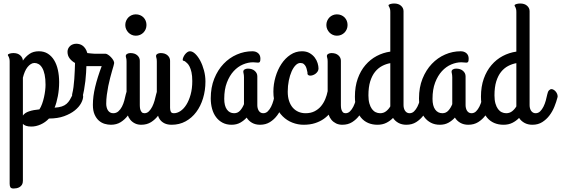

<svg xmlns="http://www.w3.org/2000/svg" viewBox="-20 -685 3206 1097"><path d="M159.2 38.1Q140.6 38.1 128.9 33.9Q117.2 29.8 110.8 22.9V348.1Q110.8 361.8 105.5 370.4Q100.1 378.9 92 383.8Q84 388.7 74.7 390.4Q65.4 392.1 58.1 392.1Q43 392.1 39.1 384.3Q35.2 376.5 35.2 365.2V-333Q35.2 -343.8 33.4 -350.1Q31.7 -356.4 30 -360.1Q28.3 -363.8 26.6 -366Q24.9 -368.2 24.9 -371.1Q24.9 -373.5 27.8 -375.5Q30.8 -377.4 35.6 -378.9Q40.5 -380.4 46.1 -381.1Q51.8 -381.8 57.1 -381.8Q81.1 -381.8 95.5 -368.9Q109.9 -356 110.8 -338.9Q126.5 -361.8 148.4 -377Q170.4 -392.1 202.1 -392.1Q231.4 -392.1 253.2 -378.4Q274.9 -364.7 289.3 -341.1Q303.7 -317.4 310.8 -285.2Q317.9 -252.9 317.9 -215.8Q317.9 -173.8 310.5 -135.5Q303.2 -97.2 292 -69.8Q316.9 -71.3 333 -76.7Q349.1 -82 360.1 -91.6Q371.1 -101.1 379.2 -114.7Q387.2 -128.4 396 -146Q402.8 -160.2 407.5 -166.5Q412.1 -172.9 418.9 -172.9Q425.3 -172.9 431.9 -168.9Q438.5 -165 443.6 -159.2Q448.7 -153.3 451.9 -146.7Q455.1 -140.1 455.1 -134.8Q455.1 -117.7 443.4 -95.7Q431.6 -73.7 407.5 -54.2Q383.3 -34.7 346.4 -21.2Q309.6 -7.8 259.8 -7.8Q239.3 14.2 212.4 26.1Q185.5 38.1 159.2 38.1ZM176.8 -325.2Q166 -325.2 156 -318.8Q146 -312.5 137.2 -301.5Q128.4 -290.5 121.8 -274.9Q115.2 -259.3 110.8 -241.2V-24.9Q121.6 -40.5 146 -48.8Q170.4 -57.1 205.1 -60.1Q213.9 -73.2 220.5 -91.6Q227.1 -109.9 231.4 -129.4Q235.8 -148.9 238 -167.5Q240.2 -186 240.2 -200.2Q240.2 -234.4 235.1 -258.3Q230 -282.2 221.2 -297.1Q212.4 -312 200.9 -318.6Q189.5 -325.2 176.8 -325.2Z M613.8 27.8Q596.2 27.8 577.9 22.5Q559.6 17.1 544.7 3.9Q529.8 -9.3 520.3 -31Q510.7 -52.7 510.7 -85.9Q510.7 -134.3 523.7 -188.2Q536.6 -242.2 561 -307.1H484.9H473.6Q473.1 -292.5 471.9 -270Q470.7 -247.6 467.8 -222.2Q464.8 -196.8 460.2 -170.9Q455.6 -145 448.7 -123Q443.8 -107.4 433.3 -105Q422.9 -102.5 412.6 -108.6Q402.3 -114.7 396 -126.5Q389.6 -138.2 393.1 -150.9Q397 -166 399.9 -187.7Q402.8 -209.5 404.5 -233.6Q406.2 -257.8 407.2 -282Q408.2 -306.2 408.7 -325.2Q390.1 -335.4 377.9 -351.3Q365.7 -367.2 365.7 -389.2Q365.7 -399.4 369.9 -408Q374 -416.5 380.9 -422.6Q387.7 -428.7 397 -431.9Q406.2 -435.1 416 -435.1Q424.8 -435.1 434.3 -432.6Q443.8 -430.2 452.4 -423.8Q460.9 -417.5 467.8 -407.2Q474.6 -397 479 -381.8Q491.2 -380.4 499.8 -379.6Q508.3 -378.9 514.2 -378.4Q520 -377.9 523.9 -377.9Q527.8 -377.9 531.7 -377.9H584Q588.4 -377.9 596.9 -372.6Q605.5 -367.2 613.8 -358.6Q622.1 -350.1 627.7 -340.3Q633.3 -330.6 631.8 -321.8Q631.8 -318.8 628.4 -307.6Q625 -296.4 620.1 -279.3Q615.2 -262.2 609.4 -240Q603.5 -217.8 598.6 -193.4Q593.8 -168.9 590.3 -142.8Q586.9 -116.7 586.9 -91.8Q586.9 -81.5 589.4 -71.8Q591.8 -62 596.7 -54.4Q601.6 -46.9 609.1 -42.5Q616.7 -38.1 627 -38.1Q644 -38.1 656.2 -48.8Q668.5 -59.6 676.8 -75.7Q685.1 -91.8 690.2 -110.6Q695.3 -129.4 698.7 -146Q701.7 -161.6 708.5 -168.7Q715.3 -175.8 722.7 -175.8Q728.5 -175.8 734.9 -172.1Q741.2 -168.5 746.3 -162.6Q751.5 -156.7 754.6 -149.4Q757.8 -142.1 757.8 -134.8Q757.8 -132.3 757.3 -130.9Q756.8 -129.4 756.8 -127.9Q750 -103 739 -75.7Q728 -48.3 710.9 -25.4Q693.8 -2.4 669.9 12.7Q646 27.8 613.8 27.8Z M755.9 -481Q743.7 -481 732.7 -485.8Q721.7 -490.7 713.6 -499Q705.6 -507.3 700.7 -518.3Q695.8 -529.3 695.8 -542Q695.8 -555.2 700.7 -566.4Q705.6 -577.6 713.6 -585.7Q721.7 -593.8 732.7 -598.4Q743.7 -603 755.9 -603Q769 -603 780.3 -598.4Q791.5 -593.8 799.6 -585.7Q807.6 -577.6 812.3 -566.4Q816.9 -555.2 816.9 -542Q816.9 -529.3 812.3 -518.3Q807.6 -507.3 799.6 -499Q791.5 -490.7 780.3 -485.8Q769 -481 755.9 -481ZM778.8 -84Q778.8 -80.6 779.3 -73Q779.8 -65.4 782.2 -57.6Q784.7 -49.8 790 -43.9Q795.4 -38.1 805.2 -38.1Q819.8 -38.1 830.8 -48.8Q841.8 -59.6 849.9 -75.7Q857.9 -91.8 863.3 -110.6Q868.7 -129.4 872.1 -146Q875 -161.1 881.1 -168Q887.2 -174.8 894.3 -175.5Q901.4 -176.3 908.4 -171.9Q915.5 -167.5 921.1 -160.4Q926.8 -153.3 929.4 -144.5Q932.1 -135.7 930.2 -127.9Q923.3 -103 912.4 -75.7Q901.4 -48.3 884.3 -25.4Q867.2 -2.4 843.3 12.7Q819.3 27.8 787.1 27.8Q767.1 27.8 751.5 20.3Q735.8 12.7 725.1 0Q714.4 -12.7 708.7 -29.8Q703.1 -46.9 703.1 -65.9V-333Q703.1 -347.2 700.9 -353.5Q698.7 -359.9 698.7 -365.2Q698.7 -372.6 706.5 -377.2Q714.4 -381.8 725.1 -381.8Q750 -381.8 764.4 -368.9Q778.8 -356 778.8 -337.9Z M876 -333Q876 -347.2 873.8 -353.5Q871.6 -359.9 871.6 -365.2Q871.6 -372.6 879.4 -377.2Q887.2 -381.8 897.9 -381.8Q922.9 -381.8 937.3 -368.9Q951.7 -356 951.7 -337.9V-68.8Q951.7 -54.7 956.1 -46.4Q960.4 -38.1 973.6 -38.1Q992.2 -38.1 1011 -50.5Q1029.8 -63 1044.7 -86.7Q1059.6 -110.4 1069.1 -144.5Q1078.6 -178.7 1078.6 -222.2Q1078.6 -252.4 1074 -272.5Q1069.3 -292.5 1063 -304.9Q1056.6 -317.4 1049.6 -323.7Q1042.5 -330.1 1037.6 -334Q1033.7 -336.9 1028.8 -337.6Q1023.9 -338.4 1023.9 -342.8Q1023.9 -349.6 1027.6 -358.2Q1031.2 -366.7 1037.1 -374.3Q1043 -381.8 1050.3 -387Q1057.6 -392.1 1064.9 -392.1Q1080.1 -392.1 1095.7 -377.2Q1111.3 -362.3 1124.3 -337.9Q1137.2 -313.5 1145.5 -282.5Q1153.8 -251.5 1153.8 -219.2Q1153.8 -168.5 1140.1 -123.5Q1126.5 -78.6 1101.3 -44.9Q1076.2 -11.2 1040.5 8.3Q1004.9 27.8 960.9 27.8Q937 27.8 920.7 20Q904.3 12.2 894.5 -1Q884.8 -14.2 880.4 -32Q876 -49.8 876 -69.8Z M1483.9 -38.1Q1499 -38.1 1510 -48.8Q1521 -59.6 1529.1 -75.7Q1537.1 -91.8 1542.2 -110.6Q1547.4 -129.4 1550.8 -146Q1554.2 -161.6 1560.8 -168.7Q1567.4 -175.8 1575.2 -175.8Q1581.1 -175.8 1587.2 -172.1Q1593.3 -168.5 1598.4 -162.6Q1603.5 -156.7 1606.7 -149.4Q1609.9 -142.1 1609.9 -134.8Q1609.9 -133.8 1609.9 -132.3Q1609.9 -130.9 1608.9 -127.9Q1602.5 -103 1591.6 -75.7Q1580.6 -48.3 1563.5 -25.4Q1546.4 -2.4 1522.2 12.7Q1498 27.8 1465.8 27.8Q1439.5 27.8 1419.9 16.6Q1400.4 5.4 1389.2 -13.2Q1374 3.9 1352.8 15.9Q1331.5 27.8 1303.2 27.8Q1273.9 27.8 1251.7 16.1Q1229.5 4.4 1214.4 -15.9Q1199.2 -36.1 1191.7 -63.7Q1184.1 -91.3 1184.1 -123Q1184.1 -185.5 1204.1 -235.4Q1224.1 -285.2 1257.3 -320.1Q1290.5 -355 1333.3 -373.5Q1376 -392.1 1421.9 -392.1Q1442.4 -392.1 1455.1 -380.9Q1467.8 -369.6 1467.8 -350.1Q1467.8 -337.4 1465.1 -332.3Q1462.4 -327.1 1455.1 -327.1Q1448.2 -327.1 1440.9 -328.1Q1433.6 -329.1 1425.8 -329.1Q1397.5 -329.1 1368.2 -316.7Q1338.9 -304.2 1315.2 -278.6Q1291.5 -252.9 1276.4 -213.6Q1261.2 -174.3 1261.2 -120.1Q1261.2 -80.6 1276.4 -59.3Q1291.5 -38.1 1317.9 -38.1Q1338.4 -38.1 1352.1 -53.5Q1365.7 -68.8 1374 -89.8V-244.1Q1374 -251.5 1373.3 -256.3Q1372.6 -261.2 1371.8 -264.6Q1371.1 -268.1 1370.6 -270.8Q1370.1 -273.4 1370.1 -275.9Q1370.1 -283.7 1377.7 -288.3Q1385.3 -293 1396 -293Q1420.9 -293 1435.5 -280Q1450.2 -267.1 1450.2 -249V-84Q1450.2 -75.7 1452.1 -67.6Q1454.1 -59.6 1458 -53Q1461.9 -46.4 1468.5 -42.2Q1475.1 -38.1 1483.9 -38.1Z M1714.8 27.8Q1681.6 27.8 1650.4 15.6Q1619.1 3.4 1595 -20.5Q1570.8 -44.4 1556.4 -79.6Q1542 -114.7 1542 -161.1Q1542 -204.1 1554.2 -245.6Q1566.4 -287.1 1587.9 -319.6Q1609.4 -352.1 1639.4 -372.1Q1669.4 -392.1 1705.1 -392.1Q1731 -392.1 1749 -381.6Q1767.1 -371.1 1778.3 -356.2Q1789.6 -341.3 1794.7 -324.2Q1799.8 -307.1 1799.8 -293.9Q1799.8 -284.2 1794.7 -276.4Q1789.6 -268.6 1782.2 -263.2Q1774.9 -257.8 1766.1 -255.1Q1757.3 -252.4 1750.5 -252.9Q1743.7 -253.4 1739.5 -257.8Q1735.4 -262.2 1736.8 -271Q1734.9 -277.3 1733.2 -286.6Q1731.4 -295.9 1727.3 -304.4Q1723.1 -313 1715.8 -319.1Q1708.5 -325.2 1695.8 -325.2Q1682.1 -325.2 1669.2 -312.3Q1656.2 -299.3 1646.2 -276.9Q1636.2 -254.4 1630.1 -224.6Q1624 -194.8 1624 -161.1Q1624 -131.3 1631.6 -108.4Q1639.2 -85.4 1652.8 -69.8Q1666.5 -54.2 1685.3 -46.1Q1704.1 -38.1 1726.1 -38.1Q1755.4 -38.1 1777.1 -49.1Q1798.8 -60.1 1814 -78.1Q1829.1 -96.2 1838.4 -118.7Q1847.7 -141.1 1852.1 -164.1Q1855.5 -180.7 1866 -186.3Q1876.5 -191.9 1887.5 -189Q1898.4 -186 1906.5 -176.5Q1914.6 -167 1913.1 -153.8Q1911.1 -138.7 1906 -119.1Q1900.9 -99.6 1891.1 -79.6Q1881.3 -59.6 1866.5 -40.3Q1851.6 -21 1830.1 -5.9Q1808.6 9.3 1780 18.6Q1751.5 27.8 1714.8 27.8Z M1904.8 -481Q1892.6 -481 1881.6 -485.8Q1870.6 -490.7 1862.5 -499Q1854.5 -507.3 1849.6 -518.3Q1844.7 -529.3 1844.7 -542Q1844.7 -555.2 1849.6 -566.4Q1854.5 -577.6 1862.5 -585.7Q1870.6 -593.8 1881.6 -598.4Q1892.6 -603 1904.8 -603Q1918 -603 1929.2 -598.4Q1940.4 -593.8 1948.5 -585.7Q1956.5 -577.6 1961.2 -566.4Q1965.8 -555.2 1965.8 -542Q1965.8 -529.3 1961.2 -518.3Q1956.5 -507.3 1948.5 -499Q1940.4 -490.7 1929.2 -485.8Q1918 -481 1904.8 -481ZM1927.7 -84Q1927.7 -80.6 1928.2 -73Q1928.7 -65.4 1931.2 -57.6Q1933.6 -49.8 1939 -43.9Q1944.3 -38.1 1954.1 -38.1Q1968.8 -38.1 1979.7 -48.8Q1990.7 -59.6 1998.8 -75.7Q2006.8 -91.8 2012.2 -110.6Q2017.6 -129.4 2021 -146Q2023.9 -161.1 2030 -168Q2036.1 -174.8 2043.2 -175.5Q2050.3 -176.3 2057.4 -171.9Q2064.5 -167.5 2070.1 -160.4Q2075.7 -153.3 2078.4 -144.5Q2081.1 -135.7 2079.1 -127.9Q2072.3 -103 2061.3 -75.7Q2050.3 -48.3 2033.2 -25.4Q2016.1 -2.4 1992.2 12.7Q1968.3 27.8 1936 27.8Q1916 27.8 1900.4 20.3Q1884.8 12.7 1874 0Q1863.3 -12.7 1857.7 -29.8Q1852.1 -46.9 1852.1 -65.9V-333Q1852.1 -347.2 1849.9 -353.5Q1847.7 -359.9 1847.7 -365.2Q1847.7 -372.6 1855.5 -377.2Q1863.3 -381.8 1874 -381.8Q1898.9 -381.8 1913.3 -368.9Q1927.7 -356 1927.7 -337.9Z M2136.7 27.8Q2107.4 27.8 2083.5 17.6Q2059.6 7.3 2042.7 -12.9Q2025.9 -33.2 2016.8 -63.2Q2007.8 -93.3 2007.8 -132.8Q2007.8 -190.4 2023.9 -235.6Q2040 -280.8 2067.9 -313.2Q2095.7 -345.7 2132.3 -365Q2168.9 -384.3 2210 -390.1V-616.2Q2210 -627 2208.3 -633.3Q2206.5 -639.6 2204.8 -643.3Q2203.1 -647 2201.4 -649.2Q2199.7 -651.4 2199.7 -653.8Q2199.7 -656.7 2202.6 -658.7Q2205.6 -660.6 2210.4 -662.1Q2215.3 -663.6 2220.9 -664.3Q2226.6 -665 2231.9 -665Q2256.8 -665 2271.2 -652.1Q2285.6 -639.2 2285.6 -621.1V-84Q2285.6 -75.7 2287.6 -67.6Q2289.6 -59.6 2293.7 -53Q2297.9 -46.4 2304.4 -42.2Q2311 -38.1 2319.8 -38.1Q2335 -38.1 2345.9 -48.8Q2356.9 -59.6 2365 -75.7Q2373 -91.8 2378.2 -110.6Q2383.3 -129.4 2386.7 -146Q2389.6 -161.6 2396.5 -168.7Q2403.3 -175.8 2410.6 -175.8Q2416.5 -175.8 2422.9 -172.1Q2429.2 -168.5 2434.3 -162.6Q2439.5 -156.7 2442.6 -149.4Q2445.8 -142.1 2445.8 -134.8Q2445.8 -133.8 2445.8 -132.3Q2445.8 -130.9 2444.8 -127.9Q2438.5 -103 2427.5 -75.7Q2416.5 -48.3 2399.2 -25.4Q2381.8 -2.4 2357.9 12.7Q2334 27.8 2301.8 27.8Q2275.9 27.8 2256.3 17.1Q2236.8 6.3 2225.6 -11.2Q2209 5.9 2187.3 16.8Q2165.5 27.8 2136.7 27.8ZM2151.9 -38.1Q2171.4 -38.1 2185.8 -49.3Q2200.2 -60.5 2210 -77.1V-324.2Q2185.5 -319.8 2162.8 -307.9Q2140.1 -295.9 2122.8 -274.4Q2105.5 -252.9 2095.2 -220Q2085 -187 2085 -140.1Q2085 -112.8 2090.6 -93.5Q2096.2 -74.2 2105.2 -62Q2114.3 -49.8 2126.5 -43.9Q2138.7 -38.1 2151.9 -38.1Z M2673.8 -38.1Q2689 -38.1 2700 -48.8Q2710.9 -59.6 2719 -75.7Q2727.1 -91.8 2732.2 -110.6Q2737.3 -129.4 2740.7 -146Q2744.1 -161.6 2750.7 -168.7Q2757.3 -175.8 2765.1 -175.8Q2771 -175.8 2777.1 -172.1Q2783.2 -168.5 2788.3 -162.6Q2793.5 -156.7 2796.6 -149.4Q2799.8 -142.1 2799.8 -134.8Q2799.8 -133.8 2799.8 -132.3Q2799.8 -130.9 2798.8 -127.9Q2792.5 -103 2781.5 -75.7Q2770.5 -48.3 2753.4 -25.4Q2736.3 -2.4 2712.2 12.7Q2688 27.8 2655.8 27.8Q2629.4 27.8 2609.9 16.6Q2590.3 5.4 2579.1 -13.2Q2564 3.9 2542.7 15.9Q2521.5 27.8 2493.2 27.8Q2463.9 27.8 2441.7 16.1Q2419.4 4.4 2404.3 -15.9Q2389.2 -36.1 2381.6 -63.7Q2374 -91.3 2374 -123Q2374 -185.5 2394 -235.4Q2414.1 -285.2 2447.3 -320.1Q2480.5 -355 2523.2 -373.5Q2565.9 -392.1 2611.8 -392.1Q2632.3 -392.1 2645 -380.9Q2657.7 -369.6 2657.7 -350.1Q2657.7 -337.4 2655 -332.3Q2652.3 -327.1 2645 -327.1Q2638.2 -327.1 2630.9 -328.1Q2623.5 -329.1 2615.7 -329.1Q2587.4 -329.1 2558.1 -316.7Q2528.8 -304.2 2505.1 -278.6Q2481.4 -252.9 2466.3 -213.6Q2451.2 -174.3 2451.2 -120.1Q2451.2 -80.6 2466.3 -59.3Q2481.4 -38.1 2507.8 -38.1Q2528.3 -38.1 2542 -53.5Q2555.7 -68.8 2564 -89.8V-244.1Q2564 -251.5 2563.2 -256.3Q2562.5 -261.2 2561.8 -264.6Q2561 -268.1 2560.5 -270.8Q2560.1 -273.4 2560.1 -275.9Q2560.1 -283.7 2567.6 -288.3Q2575.2 -293 2585.9 -293Q2610.8 -293 2625.5 -280Q2640.1 -267.1 2640.1 -249V-84Q2640.1 -75.7 2642.1 -67.6Q2644 -59.6 2647.9 -53Q2651.9 -46.4 2658.4 -42.2Q2665 -38.1 2673.8 -38.1Z M2856.9 27.8Q2827.6 27.8 2803.7 17.6Q2779.8 7.3 2762.9 -12.9Q2746.1 -33.2 2737.1 -63.2Q2728 -93.3 2728 -132.8Q2728 -190.4 2744.1 -235.6Q2760.3 -280.8 2788.1 -313.2Q2815.9 -345.7 2852.5 -365Q2889.2 -384.3 2930.2 -390.1V-616.2Q2930.2 -627 2928.5 -633.3Q2926.8 -639.6 2925 -643.3Q2923.3 -647 2921.6 -649.2Q2919.9 -651.4 2919.9 -653.8Q2919.9 -656.7 2922.9 -658.7Q2925.8 -660.6 2930.7 -662.1Q2935.5 -663.6 2941.2 -664.3Q2946.8 -665 2952.1 -665Q2977.1 -665 2991.5 -652.1Q3005.9 -639.2 3005.9 -621.1V-84Q3005.9 -75.7 3007.8 -67.6Q3009.8 -59.6 3013.9 -53Q3018.1 -46.4 3024.7 -42.2Q3031.2 -38.1 3040 -38.1Q3055.2 -38.1 3066.2 -48.8Q3077.1 -59.6 3085.2 -75.7Q3093.3 -91.8 3098.4 -110.6Q3103.5 -129.4 3106.9 -146Q3109.9 -161.6 3116.7 -168.7Q3123.5 -175.8 3130.9 -175.8Q3136.7 -175.8 3143.1 -172.1Q3149.4 -168.5 3154.5 -162.6Q3159.7 -156.7 3162.8 -149.4Q3166 -142.1 3166 -134.8Q3166 -133.8 3166 -132.3Q3166 -130.9 3165 -127.9Q3158.7 -103 3147.7 -75.7Q3136.7 -48.3 3119.4 -25.4Q3102.1 -2.4 3078.1 12.7Q3054.2 27.8 3022 27.8Q2996.1 27.8 2976.6 17.1Q2957 6.3 2945.8 -11.2Q2929.2 5.9 2907.5 16.8Q2885.7 27.8 2856.9 27.8ZM2872.1 -38.1Q2891.6 -38.1 2906 -49.3Q2920.4 -60.5 2930.2 -77.1V-324.2Q2905.8 -319.8 2883.1 -307.9Q2860.4 -295.9 2843 -274.4Q2825.7 -252.9 2815.4 -220Q2805.2 -187 2805.2 -140.1Q2805.2 -112.8 2810.8 -93.5Q2816.4 -74.2 2825.4 -62Q2834.5 -49.8 2846.7 -43.9Q2858.9 -38.1 2872.1 -38.1Z"/></svg>

Font: Grand Hotel
Style: Regular
Weight: 400
Designer: Brian J. Bonislawsky & Jim Lyles for Astigmatic (AOETI)
Foundry: Astigmatic (AOETI)
Version: Version 001.000